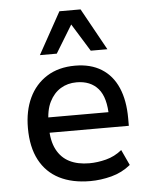

<svg xmlns="http://www.w3.org/2000/svg" viewBox="-54 -797 669 850"><g transform="rotate(-5 280.5 -371.5)"><path d="M313 9Q233 9 176 -20Q119 -49 88.5 -106.5Q58 -164 58 -249Q58 -325 85 -382.5Q112 -440 164 -473Q216 -506 290 -506Q359 -506 407 -476Q455 -446 479.5 -389.5Q504 -333 504 -253V-220H132V-288H437L420 -267Q420 -353 386 -392.5Q352 -432 290 -432Q250 -432 219 -413Q188 -394 169.5 -357Q151 -320 151 -262V-244Q151 -184 171 -145.5Q191 -107 227.5 -88.5Q264 -70 316 -70Q352 -70 390.5 -80Q429 -90 461 -116L493 -47Q455 -16 407.5 -3.5Q360 9 313 9ZM139 -566 242 -752H336L439 -566H365L289 -689L214 -566Z"/></g></svg>

Font: Nunito Sans 7pt SemiCondensed Medium
Style: Regular
Weight: 500
Width: 4
Designer: Vernon Adams
Foundry: Vernon Adams
Version: Version 3.101;gftools[0.9.27]